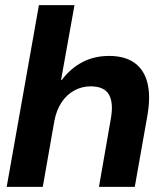

<svg xmlns="http://www.w3.org/2000/svg" viewBox="-20 -725 627 745"><path d="M6 0 131 -705H269L217 -415H220Q254 -460 300 -484Q346 -508 403 -508Q464 -508 501.5 -481.5Q539 -455 552 -403.5Q565 -352 552 -277L503 0H364L410 -264Q421 -325 403 -357.5Q385 -390 331 -390Q298 -390 268.5 -374Q239 -358 219 -328Q199 -298 191 -256L146 0Z"/></svg>

Font: DM Sans 36pt ExtraBold
Style: Italic
Weight: 800
Italic angle: -10°
Designer: Colophon Foundry, Jonny Pinhorn
Foundry: Colophon Foundry
Version: Version 4.004;gftools[0.9.30]